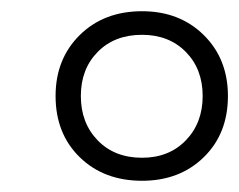

<svg xmlns="http://www.w3.org/2000/svg" viewBox="-20 -732 426 342"><path d="M233 -410Q165 -410 122 -452Q79 -494 79 -561Q79 -627 122 -669.5Q165 -712 233 -712Q300 -712 343 -669.5Q386 -627 386 -561Q386 -494 343 -452Q300 -410 233 -410ZM233 -451Q281 -451 311 -482Q341 -513 341 -561Q341 -609 311 -639.5Q281 -670 233 -670Q184 -670 154 -639.5Q124 -609 124 -561Q124 -513 154 -482Q184 -451 233 -451Z"/></svg>

Font: Prodigy Sans Light
Style: Italic
Weight: 300
Italic angle: -13°
Designer: Wei Huang
Foundry: Wei Huang
Version: Version 1.003; ttfautohint (v1.8.3)